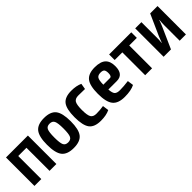

<svg xmlns="http://www.w3.org/2000/svg" viewBox="187 -1416 2342 2342"><g transform="rotate(-45 1357.5 -245.5)"><path d="M429 -491V0H311V-398H169V0H51V-491Z M718 -504Q830 -504 876 -445Q922 -386 922 -245Q922 -104 876 -45.5Q830 13 718 13Q607 13 560.5 -45.5Q514 -104 514 -245Q514 -386 560.5 -445Q607 -504 718 -504ZM640 -245Q640 -151 656 -117.5Q672 -84 718 -84Q764 -84 780.5 -117Q797 -150 797 -245Q797 -340 780.5 -373.5Q764 -407 718 -407Q672 -407 656 -373.5Q640 -340 640 -245Z M1189 -504Q1277 -504 1336 -476L1323 -400Q1237 -402 1209 -402Q1155 -402 1135 -369.5Q1115 -337 1115 -246Q1115 -154 1135 -121Q1155 -88 1209 -88Q1273 -88 1331 -98L1342 -18Q1281 12 1188 12Q1078 12 1033.5 -46Q989 -104 989 -246Q989 -388 1034 -446Q1079 -504 1189 -504Z M1782 -334Q1782 -194 1666 -194H1520Q1524 -130 1544.5 -109Q1565 -88 1614 -88Q1676 -88 1761 -99L1772 -21Q1709 12 1599 12Q1486 12 1439 -47Q1392 -106 1392 -246Q1392 -389 1438.5 -446.5Q1485 -504 1593 -504Q1693 -504 1738 -461.5Q1783 -419 1782 -334ZM1518 -279H1632Q1663 -279 1663 -336Q1663 -376 1649.5 -392Q1636 -408 1598 -408Q1553 -408 1536 -382Q1519 -356 1518 -279Z M2211 -394H2080V0H1961V-394H1829V-490H2211Z M2664 0H2556V-265Q2556 -304 2561 -354H2558Q2550 -325 2527 -272L2406 0H2279V-490H2386V-223Q2386 -168 2381 -137H2384Q2392 -162 2414 -215L2537 -490H2664Z"/></g></svg>

Font: Exo 2 Semi Bold Condensed
Style: Regular
Weight: 600
Width: 3
Designer: Natanael Gama
Version: Version 1.001;PS 001.001;hotconv 1.0.70;makeotf.lib2.5.58329